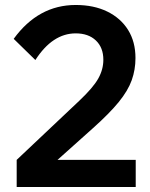

<svg xmlns="http://www.w3.org/2000/svg" viewBox="-20 -751 603 771"><path d="M525 0H47V-109L299 -347Q354 -399 374.5 -435.5Q395 -472 395 -511Q395 -560 365 -588.5Q335 -617 284 -617Q191 -617 122 -510L35 -595Q134 -731 284 -731Q357 -731 411 -704.5Q465 -678 494.5 -630.5Q524 -583 524 -518Q524 -471 509 -429Q494 -387 457 -341.5Q420 -296 354 -237L211 -109H525Z"/></svg>

Font: Wix Madefor Text
Style: Bold
Weight: 700
Designer: Dalton Maag Ltd
Foundry: Dalton Maag Ltd
Version: Version 3.100